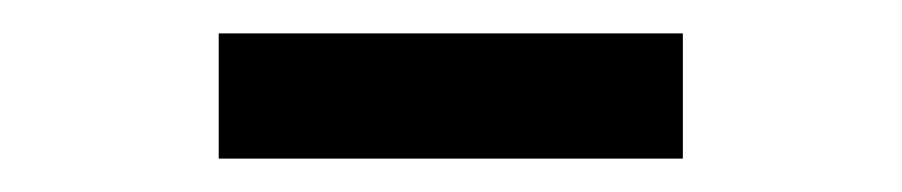

<svg xmlns="http://www.w3.org/2000/svg" viewBox="-20 -736 540 115"><path d="M111 -641V-716H389V-641Z"/></svg>

Font: Literata 72pt Medium
Style: Regular
Weight: 500
Designer: Latin by Veronika Burian and Jose Scaglione. Greek by Irene Vlachou. Cyrillic by Vera Evstafieva.
Foundry: TypeTogether
Version: Version 3.002